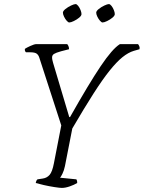

<svg xmlns="http://www.w3.org/2000/svg" viewBox="-20 -920 704 940"><path d="M283 0Q273 0 247 -4Q221 -8 194.5 -14Q168 -20 155 -24Q158 -39 164 -42L190 -46Q210 -49 223 -64Q236 -79 244 -121L280 -306L173 -636Q169 -650 160 -657Q151 -664 128 -664H107Q100 -671 102 -681Q109 -686 128.5 -695Q148 -704 158 -704H309Q312 -701 315 -694.5Q318 -688 318 -679L279 -669Q254 -662 244.5 -656Q235 -650 235 -639Q235 -632 236.5 -626Q238 -620 240 -612L319 -347H323Q415 -510 472.5 -595.5Q530 -681 567 -704H656Q658 -702 661.5 -695Q665 -688 663 -679L635 -671Q608 -663 579.5 -640Q551 -617 516.5 -574Q482 -531 437.5 -461.5Q393 -392 334 -291L298 -107Q293 -84 285.5 -69Q278 -54 274 -50L354 -42Q355 -41 356.5 -36.5Q358 -32 358 -24Q343 -15 321.5 -7.5Q300 0 283 0ZM482 -810Q477 -810 469.5 -818.5Q462 -827 456.5 -838.5Q451 -850 451 -858Q451 -866 463.5 -876Q476 -886 491 -893Q506 -900 513 -900Q519 -900 526 -891Q533 -882 537.5 -870.5Q542 -859 542 -851Q542 -843 530.5 -833.5Q519 -824 504.5 -817Q490 -810 482 -810ZM319 -810Q314 -810 306.5 -818.5Q299 -827 293.5 -838.5Q288 -850 288 -858Q288 -866 300.5 -876Q313 -886 328 -893Q343 -900 350 -900Q356 -900 363 -891Q370 -882 374.5 -870.5Q379 -859 379 -851Q379 -843 367.5 -833.5Q356 -824 341.5 -817Q327 -810 319 -810Z"/></svg>

Font: Texturina 72pt 72pt Thin
Style: Italic
Weight: 100
Italic angle: -11°
Designer: Guillermo Torres Carreño
Foundry: Omnibus-Type
Version: Version 1.002; ttfautohint (v1.8.3)